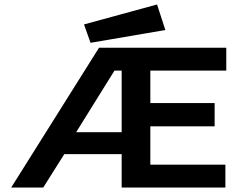

<svg xmlns="http://www.w3.org/2000/svg" viewBox="-20 -837 1040 857"><path d="M384 -646 718 -703 681 -817 355 -728ZM30 0H173L267 -149H523V0H986V-102H651V-273H938V-377H651V-522H990V-624H422ZM320 -247 491 -522H523V-247Z"/></svg>

Font: Inconsolata UltraExpanded
Style: Bold
Weight: 700
Width: 9
Monospace: yes
Designer: Raph Levien, Cyreal, Brenton Simpson
Foundry: Raph Levien, Cyreal, Google
Version: Version 3.100